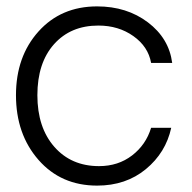

<svg xmlns="http://www.w3.org/2000/svg" viewBox="-20 -575 602 601"><path d="M284 6Q171 6 100.5 -74.5Q30 -155 30 -277Q30 -398 100.5 -476.5Q171 -555 284 -555Q377 -555 443 -505Q509 -455 519 -378H453Q444 -429 397.5 -462Q351 -495 288 -495Q201 -495 149 -436.5Q97 -378 97 -277Q97 -176 150 -115.5Q203 -55 290 -55Q350 -55 393.5 -88.5Q437 -122 453 -175H516Q499 -97 436.5 -45.5Q374 6 284 6Z"/></svg>

Font: Oakes Grotesk Light
Style: Regular
Weight: 300
Designer: Samuel Oakes
Foundry: Samuel Oakes
Version: Version 1.000;PS 001.000;hotconv 1.0.88;makeotf.lib2.5.64775